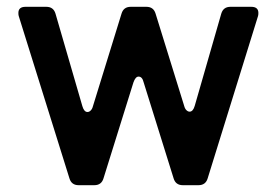

<svg xmlns="http://www.w3.org/2000/svg" viewBox="-20 -544 813 564"><path d="M537 -216Q547 -216 552 -233L630 -504Q636 -524 657 -524H718Q739 -524 739 -506Q739 -500 738 -497L590 -20Q584 0 563 0H517Q496 0 490 -20L402 -302Q398 -319 387 -319Q378 -319 372 -302L284 -20Q278 0 257 0H211Q190 0 184 -20L35 -497Q34 -500 34 -506Q34 -524 55 -524H116Q137 -524 143 -504L222 -232Q227 -215 237 -215Q242 -215 246.5 -219.5Q251 -224 253 -232L337 -504Q343 -524 364 -524H410Q431 -524 437 -504L521 -233Q523 -225 527.5 -220.5Q532 -216 537 -216Z"/></svg>

Font: Shippori Gothic B2 Bold
Style: Regular
Weight: 700
Designer: FONTDASU
Foundry: FONTDASU / Google Inc. / but / Adobe
Version: Version 1.130